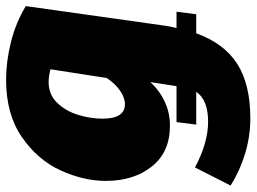

<svg xmlns="http://www.w3.org/2000/svg" viewBox="-124 -470 821 614"><g transform="rotate(-90 286.0 -163.5)"><path d="M503 -9H555L547 54H486Q454 143 388.5 185Q323 227 214 227Q157 227 102 210.5Q47 194 -1 164L57 50Q136 92 203 92Q273 92 299 54H194L202 -9H317L330 -93Q304 -64 268 -47Q232 -30 191 -30Q106 -30 60 -88Q14 -146 14 -235Q14 -306 47.5 -379.5Q81 -453 154 -503.5Q227 -554 337 -554Q396 -554 458 -538.5Q520 -523 573 -491L512 -58Q509 -33 503 -9ZM343 -232 371 -412Q349 -418 330 -418Q290 -418 263.5 -390.5Q237 -363 225 -323Q213 -283 213 -246Q213 -174 259 -174Q280 -174 302.5 -189.5Q325 -205 343 -232Z"/></g></svg>

Font: Fira Sans Black
Style: Italic
Weight: 900
Italic angle: -8°
Designer: Carrois Corporate & Edenspiekermann AG
Foundry: Carrois Corporate GbR & Edenspiekermann AG
Version: Version 4.203